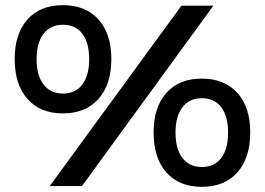

<svg xmlns="http://www.w3.org/2000/svg" viewBox="-20 -722 1028 745"><path d="M224 -702Q312 -702 362 -646.5Q412 -591 412 -493Q412 -394 362 -338Q312 -282 224 -282Q136 -282 86.5 -338Q37 -394 37 -493Q37 -591 86.5 -646.5Q136 -702 224 -702ZM808 -700 298 0H173L684 -700ZM224 -626Q176 -626 149 -591Q122 -556 122 -493Q122 -429 149 -394Q176 -359 224 -359Q273 -359 299.5 -394Q326 -429 326 -493Q326 -556 299.5 -591Q273 -626 224 -626ZM763 -417Q851 -417 901 -361.5Q951 -306 951 -208Q951 -109 901 -53Q851 3 763 3Q675 3 625.5 -53Q576 -109 576 -208Q576 -306 625.5 -361.5Q675 -417 763 -417ZM763 -341Q715 -341 688 -306Q661 -271 661 -208Q661 -144 688 -109Q715 -74 763 -74Q812 -74 838.5 -109Q865 -144 865 -208Q865 -271 838.5 -306Q812 -341 763 -341Z"/></svg>

Font: QuotatisMedium
Style: Regular
Weight: 500
Designer: Julieta Ulanovsky
Foundry: Quotatis-Medium
Version: Version 4.000;PS 004.000;hotconv 1.0.88;makeotf.lib2.5.64775